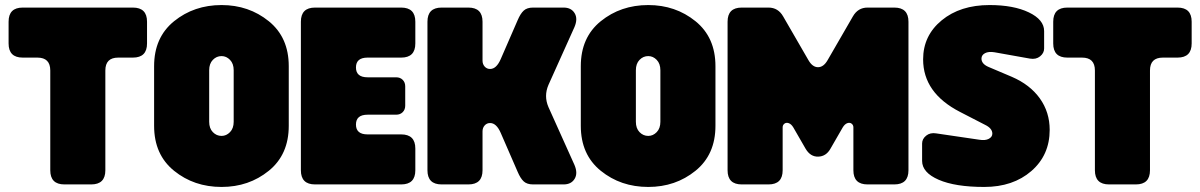

<svg xmlns="http://www.w3.org/2000/svg" viewBox="-20 -730 4751 760"><path d="M14 -644Q14 -700 70 -700H506Q562 -700 562 -644V-558Q562 -502 506 -502H448Q397 -502 397 -451V-56Q397 0 341 0H235Q179 0 179 -56V-451Q179 -502 128 -502H70Q14 -502 14 -558Z M590 -468Q590 -582 669 -646Q748 -710 857 -710Q965 -710 1044 -646Q1123 -582 1123 -468V-232Q1123 -118 1044 -54Q965 10 857 10Q748 10 669 -54Q590 -118 590 -232ZM808 -248Q808 -222 822.5 -207Q837 -192 857 -192Q876 -192 890.5 -207Q905 -222 905 -248V-452Q905 -478 890.5 -493Q876 -508 857 -508Q837 -508 822.5 -493Q808 -478 808 -452Z M1171 -644Q1171 -700 1227 -700H1568Q1624 -700 1624 -644V-558Q1624 -502 1568 -502H1435Q1389 -502 1389 -463Q1389 -424 1435 -424H1548Q1564 -424 1574 -414Q1584 -404 1584 -388V-312Q1584 -296 1574 -286Q1564 -276 1548 -276H1435Q1389 -276 1389 -237Q1389 -198 1435 -198H1568Q1624 -198 1624 -142V-56Q1624 0 1568 0H1227Q1171 0 1171 -56Z M1672 -644Q1672 -700 1728 -700H1834Q1890 -700 1890 -644V-490Q1890 -476 1898.5 -466.5Q1907 -457 1920 -457Q1945 -457 1962 -496L2029 -650Q2040 -676 2053 -688Q2066 -700 2090 -700H2211Q2241 -700 2254.5 -678Q2268 -656 2254 -623L2151 -394Q2132 -350 2151 -306L2254 -77Q2268 -44 2254.5 -22Q2241 0 2211 0H2090Q2066 0 2053 -12Q2040 -24 2029 -50L1962 -204Q1945 -243 1920 -243Q1907 -243 1898.5 -233.5Q1890 -224 1890 -210V-56Q1890 0 1834 0H1728Q1672 0 1672 -56Z M2279 -468Q2279 -582 2358 -646Q2437 -710 2546 -710Q2654 -710 2733 -646Q2812 -582 2812 -468V-232Q2812 -118 2733 -54Q2654 10 2546 10Q2437 10 2358 -54Q2279 -118 2279 -232ZM2497 -248Q2497 -222 2511.5 -207Q2526 -192 2546 -192Q2565 -192 2579.5 -207Q2594 -222 2594 -248V-452Q2594 -478 2579.5 -493Q2565 -508 2546 -508Q2526 -508 2511.5 -493Q2497 -478 2497 -452Z M2860 -644Q2860 -700 2916 -700H3022Q3060 -700 3080 -665L3180 -492Q3196 -464 3218 -464Q3240 -464 3256 -492L3356 -665Q3376 -700 3414 -700H3520Q3576 -700 3576 -644V-56Q3576 0 3520 0H3414Q3358 0 3358 -56V-226Q3358 -235 3351 -240.5Q3344 -246 3334 -242.5Q3324 -239 3316 -226L3267 -141Q3250 -111 3219 -110Q3188 -109 3169 -141L3120 -226Q3112 -239 3102 -242.5Q3092 -246 3085 -240.5Q3078 -235 3078 -226V-56Q3078 0 3022 0H2916Q2860 0 2860 -56Z M3780 -287Q3634 -362 3634 -495Q3634 -589 3707.5 -649.5Q3781 -710 3897 -710Q3992 -710 4052.5 -681Q4113 -652 4113 -607V-538Q4113 -520 4097 -507Q4081 -494 4057 -498L3917 -523Q3893 -527 3879 -519.5Q3865 -512 3865 -498Q3865 -477 3893 -465L3985 -426Q4057 -395 4096 -340.5Q4135 -286 4135 -216Q4135 -116 4062.5 -53Q3990 10 3876 10Q3761 10 3695.5 -18.5Q3630 -47 3630 -93V-162Q3630 -180 3646 -193Q3662 -206 3686 -202L3856 -177Q3880 -173 3894 -180.5Q3908 -188 3908 -201Q3908 -222 3879 -236Z M4149 -644Q4149 -700 4205 -700H4641Q4697 -700 4697 -644V-558Q4697 -502 4641 -502H4583Q4532 -502 4532 -451V-56Q4532 0 4476 0H4370Q4314 0 4314 -56V-451Q4314 -502 4263 -502H4205Q4149 -502 4149 -558Z"/></svg>

Font: LT Crewmate
Style: Regular
Weight: 400
Designer: Daniel Lyons
Foundry: LyonsType
Version: Version 1.001;FEAKit 1.0